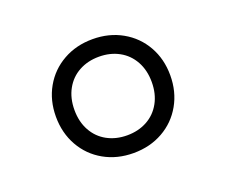

<svg xmlns="http://www.w3.org/2000/svg" viewBox="-71 -853 665 565"><g transform="rotate(-20 262.0 -570.0)"><path d="M83 -570.5Q83 -621.5 106 -662Q129 -702.5 169.8 -725.5Q210.5 -748.5 262 -748.5Q313.5 -748.5 354.2 -725.5Q395 -702.5 418 -662Q441 -621.5 441 -570.5Q441 -519.5 418 -478.8Q395 -438 354.2 -415Q313.5 -392 262 -392Q210.5 -392 169.8 -415Q129 -438 106 -478.8Q83 -519.5 83 -570.5ZM383 -570.5Q383 -607.5 367.5 -635.5Q352 -663.5 324.5 -678.5Q297 -693.5 262 -693.5Q227 -693.5 199.5 -678.5Q172 -663.5 156.5 -635.5Q141 -607.5 141 -570.5Q141 -533.5 156.5 -505.5Q172 -477.5 199.5 -462.5Q227 -447.5 262 -447.5Q297 -447.5 324.5 -462.5Q352 -477.5 367.5 -505.5Q383 -533.5 383 -570.5Z"/></g></svg>

Font: Encode Sans Expanded
Style: Regular
Weight: 400
Width: 7
Designer: Multiple Designers
Foundry: Impallari Type
Version: Version 2.000